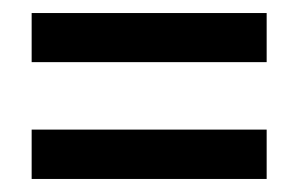

<svg xmlns="http://www.w3.org/2000/svg" viewBox="-20 -461 460 296"><path d="M28.8 -365.2V-440.9H391.1V-365.2ZM28.8 -185.1V-261.2H391.1V-185.1Z"/></svg>

Font: Teko
Style: Regular
Weight: 400
Designer: Manushi Parikh, Jonny Pinhorn
Foundry: Indian Type Foundry
Version: Version 2.000;PS 1.0;hotconv 1.0.79;makeotf.lib2.5.61930